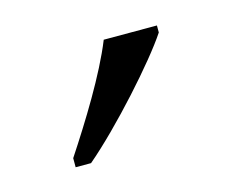

<svg xmlns="http://www.w3.org/2000/svg" viewBox="-41 -819 321 265"><g transform="rotate(-15 119.5 -686.0)"><path d="M40 -619V-606H62C108 -645 176 -721 199 -756V-766H123C105 -721 69 -663 40 -619Z"/></g></svg>

Font: Noto Serif Bengali SemiCondensed Light
Style: Regular
Weight: 300
Width: 4
Designer: Juan Bruce, Universal Thirst, Indian Type Foundry and the Monotype Design Team.
Foundry: Monotype Imaging Inc.
Version: Version 2.003